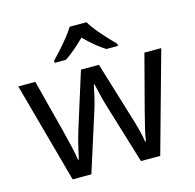

<svg xmlns="http://www.w3.org/2000/svg" viewBox="-110 -879 1006 991"><g transform="rotate(-15 393.0 -383.5)"><path d="M431 -303Q418 -344 408.5 -383.5Q399 -423 394 -445H390Q386 -423 377 -383.5Q368 -344 354 -302L258 -1H158L11 -537H102L176 -251Q187 -208 197 -164Q207 -120 211 -91H215Q219 -108 224.5 -133Q230 -158 237 -185.5Q244 -213 251 -235L346 -537H442L534 -235Q545 -201 555.5 -161Q566 -121 570 -92H574Q577 -117 587.5 -161Q598 -205 610 -251L685 -537H775L626 -1H523ZM437 -766Q449 -744 471.5 -716.5Q494 -689 518.5 -662.5Q543 -636 562 -617V-606H500Q474 -622 446 -645.5Q418 -669 391 -696Q364 -669 337 -646Q310 -623 284 -606H224V-617Q243 -637 266.5 -663Q290 -689 312 -716.5Q334 -744 347 -766Z"/></g></svg>

Font: Noto Sans Tai Viet
Style: Regular
Weight: 400
Designer: Monotype Design Team
Foundry: Monotype Imaging Inc.
Version: Version 2.003; ttfautohint (v1.8.4.7-5d5b)